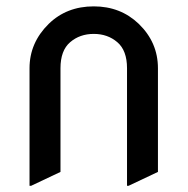

<svg xmlns="http://www.w3.org/2000/svg" viewBox="-20 -567 592 606"><path d="M73.2 19.5V-351.6Q73.2 -432.1 133.8 -491.7Q190.4 -546.9 275.9 -546.9Q360.4 -546.9 418 -491.7Q478.5 -433.1 478.5 -351.6V-24.4L385.7 19.5H380.9V-351.6Q380.9 -407.7 350.3 -433.8Q319.8 -460 275.9 -460Q231.9 -460 201.4 -433.8Q170.9 -407.7 170.9 -351.6V-24.4L78.1 19.5Z"/></svg>

Font: Nova Round
Style: Book
Weight: 400
Version: Version 2.000